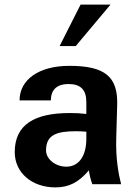

<svg xmlns="http://www.w3.org/2000/svg" viewBox="-20 -800 590 834"><path d="M355 -197C355 -122 322 -76 268 -76C222 -76 180 -108 180 -147C180 -215 227 -230 311 -230C326 -230 340 -229 355 -228ZM44 -139C44 -51 117 14 221 14C279 14 322 -8 366 -60C370 -35 374 -19 381 0H506C495 -43 482 -112 485 -202L489 -343C493 -467 436 -514 281 -514C149 -514 65 -454 65 -364H201C201 -411 228 -435 278 -435C330 -435 355 -410 355 -357V-305C330 -308 310 -309 283 -309C130 -309 44 -259 44 -139ZM330 -780 239 -600H309L460 -780Z"/></svg>

Font: Perun
Style: Bold
Weight: 700
Foundry: Copyright (c) Stefan Peev, Context Ltd, 2016
Version: Version 1.089